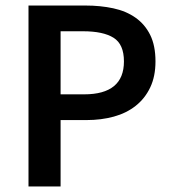

<svg xmlns="http://www.w3.org/2000/svg" viewBox="-20 -674 622 694"><path d="M83 0V-654H289Q343 -654 389.5 -644Q436 -634 470 -610Q504 -586 523 -547.5Q542 -509 542 -452Q542 -398 523 -358Q504 -318 470.5 -291.5Q437 -265 391.5 -252.5Q346 -240 293 -240H199V0ZM199 -333H284Q428 -333 428 -452Q428 -514 390.5 -537.5Q353 -561 280 -561H199Z"/></svg>

Font: Giro Semibold
Style: Regular
Weight: 600
Designer: Paul D. Hunt
Foundry: Adobe Systems Incorporated
Version: Version 1.000;PS 1.0;hotconv 1.0.88;makeotf.lib2.5.647800